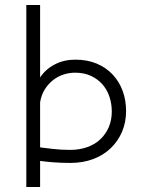

<svg xmlns="http://www.w3.org/2000/svg" viewBox="-20 -746 573 766"><path d="M280 -508Q329 -508 366.5 -492Q404 -476 430 -448Q456 -420 469.5 -383Q483 -346 483 -303Q483 -258 467 -220.5Q451 -183 422 -155Q393 -127 352 -111.5Q311 -96 261 -96Q223 -96 192.5 -98.5Q162 -101 140 -104V0H85V-726H140V-437Q162 -470 198.5 -489Q235 -508 280 -508ZM280 -456Q257 -456 234.5 -449Q212 -442 192.5 -427Q173 -412 159 -390Q145 -368 140 -338V-158Q157 -156 189.5 -152Q222 -148 260 -148Q297 -148 328 -159Q359 -170 380.5 -190.5Q402 -211 414 -239Q426 -267 426 -301Q426 -331 417 -359Q408 -387 389.5 -408.5Q371 -430 343.5 -443Q316 -456 280 -456Z"/></svg>

Font: Snippet
Style: Regular
Weight: 400
Designer: Gesine Todt
Foundry: Gesine Todt
Version: Version 1.000